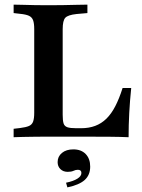

<svg xmlns="http://www.w3.org/2000/svg" viewBox="-20 -591 613 827"><path d="M178.2 -2.4Q154.8 -2.4 128.6 -2Q102.4 -1.6 79 -1.2Q55.6 -0.8 38.7 0V-36.3L66.1 -39.5Q91.9 -42.7 104.8 -48.4Q117.7 -54 122.6 -67.3Q127.4 -80.6 127.4 -105.6V-369.4H250V-96.8Q250 -72.6 253.6 -60.1Q257.3 -47.6 269.8 -43.1Q282.3 -38.7 308.1 -38.7H329Q362.9 -38.7 389.9 -48.8Q416.9 -58.9 438.3 -79.8Q459.7 -100.8 476.6 -133.5Q493.5 -166.1 508.1 -212.1H545.2Q539.5 -157.3 536.7 -104.4Q533.9 -51.6 533.9 0Q499.2 -1.6 450.4 -2Q401.6 -2.4 331.5 -2.4H187.9ZM178.2 -568.5H189.5H196.8Q223.4 -568.5 252.8 -569Q282.3 -569.4 309.3 -570.2Q336.3 -571 356.5 -571V-534.7L309.7 -530.6Q272.6 -526.6 261.3 -514.5Q250 -502.4 250 -465.3V-369.4H127.4V-465.3Q127.4 -490.3 122.6 -503.6Q117.7 -516.9 104.8 -523Q91.9 -529 66.1 -531.5L38.7 -534.7V-571Q55.6 -571 79 -570.2Q102.4 -569.4 128.6 -569Q154.8 -568.5 178.2 -568.5ZM270.2 216.1 264.5 196Q296 189.5 313.3 178.6Q330.6 167.7 330.6 154Q330.6 140.3 315.3 140.3Q305.6 140.3 296.4 144.8Q287.1 149.2 271.8 149.2Q252.4 149.2 240.3 137.5Q228.2 125.8 228.2 107.3Q228.2 83.1 246.8 67.7Q265.3 52.4 296 52.4Q329.8 52.4 349.2 72.6Q368.5 92.7 368.5 126.6Q368.5 162.9 344.8 184.3Q321 205.6 270.2 216.1Z"/></svg>

Font: Playfair 9pt
Style: Bold
Weight: 700
Designer: Claus Eggers Sørensen
Foundry: Claus Eggers Sørensen
Version: Version 2.203